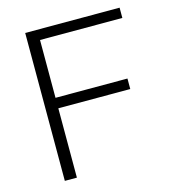

<svg xmlns="http://www.w3.org/2000/svg" viewBox="-98 -721 716 802"><g transform="rotate(-15 259.5 -320.0)"><path d="M447.3 -345.2V-299.8H136.2V0H84V-639.6H492.2V-595.2H136.2V-345.2Z"/></g></svg>

Font: Yantramanav Light
Style: Regular
Weight: 300
Version: Version 1.001;PS 1.0;hotconv 1.0.72;makeotf.lib2.5.5900; ttf